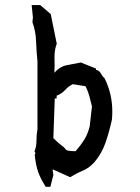

<svg xmlns="http://www.w3.org/2000/svg" viewBox="-20 -672 543 743"><path d="M190.9 -451.7 191.4 -420.9Q191.4 -405.3 190.4 -390.6Q211.4 -414.1 236.8 -419.4Q262.2 -424.8 293 -430.2L351.6 -406.7V-401.4Q364.3 -399.9 370.6 -387.2Q376.5 -376 384.3 -369.1L385.3 -368.2Q414.6 -308.1 414.6 -240.7Q414.6 -225.1 413.1 -209Q402.8 -162.1 388.4 -120.1Q374 -78.1 344.7 -43.5Q323.7 -21 300.3 -11.5Q276.9 -2 251.5 13.7L184.1 -16.6L183.6 -15.1L186.5 5.4L174.8 50.8H168.9H156.7L154.8 47.4Q137.7 21 127.9 -6.1Q118.2 -33.2 114.3 -72.8L117.2 -79.1L113.3 -86.4L114.7 -89.8Q121.1 -105 121.1 -127.9Q121.1 -150.9 125 -172.4V-434.1Q121.1 -472.2 119.6 -512.2Q118.2 -552.2 105.5 -585.9L107.4 -604.5L102.5 -652.3H132.8H135.7L176.3 -617.7L199.7 -502.4L198.7 -500Q190.9 -478.5 190.9 -451.7ZM199.2 -301.8V-291H191.9L186.5 -137.2L206.1 -119.1L228.5 -101.1Q231 -97.2 233.4 -94.7Q238.8 -89.4 247.1 -88.4Q259.3 -86.9 272.5 -86.9Q291.5 -108.4 305.7 -130.9Q319.8 -153.3 327.1 -183.1L335.9 -260.3Q331.1 -280.8 325.7 -300.5Q320.3 -320.3 311 -338.4L261.7 -346.2Q245.1 -338.4 231.9 -323.7Q217.3 -308.1 199.2 -301.8Z"/></svg>

Font: Bakudai
Style: Bold
Weight: 700
Version: Version 1.48